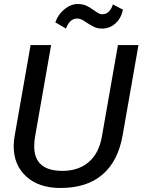

<svg xmlns="http://www.w3.org/2000/svg" viewBox="-20 -924 708 954"><path d="M48 -198Q48 -220 53 -250L132 -700H234L154 -244Q150 -221 150 -197Q150 -75 290 -75Q369 -75 420 -118Q471 -161 486 -244L566 -700H668L589 -250Q566 -122 488.5 -56Q411 10 280 10Q173 10 110.5 -47Q48 -104 48 -198ZM255 -813Q268 -852 300 -878Q332 -904 366 -904Q391 -904 409.5 -895.5Q428 -887 448 -872Q462 -862 470.5 -857.5Q479 -853 488 -853Q525 -853 541 -902L591 -876Q582 -833 553.5 -807.5Q525 -782 487 -782Q466 -782 450.5 -789Q435 -796 411 -811Q396 -822 385.5 -827Q375 -832 364 -832Q326 -832 308 -782Z"/></svg>

Font: Niramit Medium
Style: Italic
Weight: 500
Italic angle: -10°
Designer: Katatrad Aksorn Co.,Ltd.
Foundry: Cadson Demak Co.,Ltd.
Version: Version 1.000; ttfautohint (v1.6)